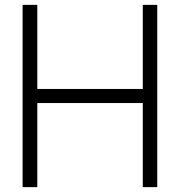

<svg xmlns="http://www.w3.org/2000/svg" viewBox="-20 -770 740 790"><path d="M627 -750V0H567.5V-346H133.5V0H73V-750H133.5V-404H567.5V-750Z"/></svg>

Font: Russisch Sans Light
Style: Regular
Weight: 300
Designer: Michael Sharanda (font) & Cristiano Sobral (main changes)
Foundry: Michael Sharanda
Version: Version 2.00;September 8, 2020;FontCreator 13.0.0.2681 64-bi